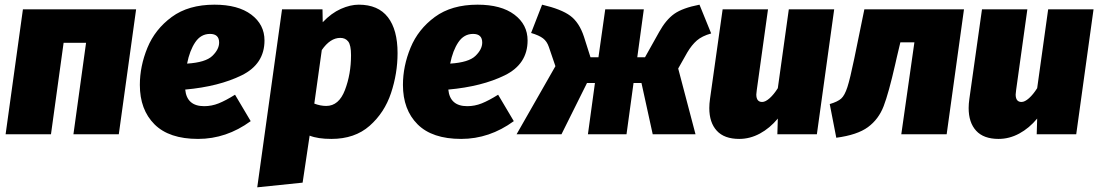

<svg xmlns="http://www.w3.org/2000/svg" viewBox="-20 -574 4700 821"><path d="M294 0 348 -391H252L198 0H4L78 -534H562L488 0Z M772 -191Q779 -120 853 -120Q885 -120 915 -132Q945 -144 985 -169L1052 -56Q948 20 827 20Q703 20 640.5 -42.5Q578 -105 578 -211Q578 -291 610.5 -370Q643 -449 714.5 -501.5Q786 -554 897 -554Q998 -554 1054.5 -511.5Q1111 -469 1111 -401Q1111 -300 1013.5 -252Q916 -204 772 -191ZM917 -392Q917 -429 878 -429Q839 -429 815 -393.5Q791 -358 780 -302Q859 -307 888 -335Q917 -363 917 -392Z M1186 -534H1359L1360 -479Q1397 -518 1437.5 -536Q1478 -554 1514 -554Q1597 -554 1638.5 -500.5Q1680 -447 1680 -347Q1680 -260 1652 -176Q1624 -92 1560.5 -36Q1497 20 1397 20Q1339 20 1304 6L1274 207L1080 227ZM1481 -338Q1481 -381 1469 -396.5Q1457 -412 1435 -412Q1392 -412 1356 -360L1324 -131Q1350 -121 1375 -121Q1429 -121 1455 -189Q1481 -257 1481 -338Z M1897 -191Q1904 -120 1978 -120Q2010 -120 2040 -132Q2070 -144 2110 -169L2177 -56Q2073 20 1952 20Q1828 20 1765.5 -42.5Q1703 -105 1703 -211Q1703 -291 1735.5 -370Q1768 -449 1839.5 -501.5Q1911 -554 2022 -554Q2123 -554 2179.5 -511.5Q2236 -469 2236 -401Q2236 -300 2138.5 -252Q2041 -204 1897 -191ZM2042 -392Q2042 -429 2003 -429Q1964 -429 1940 -393.5Q1916 -358 1905 -302Q1984 -307 2013 -335Q2042 -363 2042 -392Z M3021 -431Q2982 -420 2960 -401Q2938 -382 2919 -350L2880 -281L2954 0H2771L2723 -219H2689L2659 0H2494L2524 -219H2490L2381 0H2189L2355 -291L2327 -373Q2319 -397 2302 -410Q2285 -423 2251 -433L2298 -554Q2380 -535 2418.5 -506.5Q2457 -478 2477 -417L2505 -329H2539L2568 -534H2733L2705 -329H2738L2799 -438Q2828 -490 2863.5 -515Q2899 -540 2971 -554Z M3013 -112Q3013 -130 3016 -151L3070 -534H3264L3216 -189Q3214 -175 3214 -170Q3214 -138 3239 -138Q3253 -138 3271 -154Q3289 -170 3306 -197L3353 -534H3547L3473 0H3304L3306 -67Q3272 -26 3229.5 -3Q3187 20 3141 20Q3077 20 3045 -15Q3013 -50 3013 -112Z M4028 0H3834L3890 -393H3830L3815 -330L3808 -299Q3780 -176 3758.5 -120Q3737 -64 3691.5 -30.5Q3646 3 3556 15L3528 -129Q3562 -139 3577 -152.5Q3592 -166 3603.5 -201.5Q3615 -237 3633 -324L3676 -534H4102Z M4122 -112Q4122 -130 4125 -151L4179 -534H4373L4325 -189Q4323 -175 4323 -170Q4323 -138 4348 -138Q4362 -138 4380 -154Q4398 -170 4415 -197L4462 -534H4656L4582 0H4413L4415 -67Q4381 -26 4338.5 -3Q4296 20 4250 20Q4186 20 4154 -15Q4122 -50 4122 -112Z"/></svg>

Font: Fira Sans Black
Style: Italic
Weight: 900
Italic angle: -8°
Designer: Carrois Corporate & Edenspiekermann AG
Foundry: Carrois Corporate GbR & Edenspiekermann AG
Version: Version 4.203